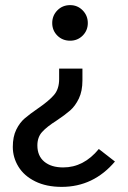

<svg xmlns="http://www.w3.org/2000/svg" viewBox="-20 -515 499 750"><path d="M184 -425Q184 -454 204 -474.5Q224 -495 254 -495Q283 -495 303 -474.5Q323 -454 323 -425Q323 -396 303 -376Q283 -356 254 -356Q224 -356 204 -376Q184 -396 184 -425ZM30 59Q30 19 43.5 -8.5Q57 -36 77 -53Q97 -70 129 -92Q170 -120 190.5 -143.5Q211 -167 211 -206V-247H302V-201Q302 -159 288 -130Q274 -101 254 -83.5Q234 -66 201 -44Q163 -20 144.5 0.5Q126 21 126 53Q126 94 153 116.5Q180 139 227 139Q307 139 366 67L429 116Q345 215 221 215Q161 215 117.5 193.5Q74 172 52 136Q30 100 30 59Z"/></svg>

Font: Wolseley Sans
Style: Regular
Weight: 400
Designer: Carrois Corporate & Edenspiekermann AG
Foundry: Carrois Corporate GbR & Edenspiekermann AG
Version: Version 4.202